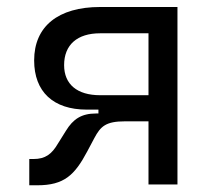

<svg xmlns="http://www.w3.org/2000/svg" viewBox="-20 -538 626 560"><path d="M232.9 -218.3H267.1V-207H260.3C217.8 -207 193.4 -190.9 172.4 -156.7L148.9 -119.1C130.9 -88.4 112.3 -74.2 77.6 -74.2H65.4V2.4H88.9C167 2.4 197.8 -27.3 234.4 -96.2L255.4 -135.7C273.4 -169.4 288.6 -184.1 344.2 -184.1H413.1V0H497.6V-517.6H272C149.4 -517.6 79.6 -460.9 79.6 -361.8C79.6 -270.5 135.3 -218.3 232.9 -218.3ZM413.1 -260.3H272C205.1 -260.3 167 -292 167 -348.1C167 -407.2 205.1 -440.9 272 -440.9H413.1Z"/></svg>

Font: Cascadia Code SemiLight
Style: Regular
Weight: 350
Monospace: yes
Designer: Aaron Bell
Foundry: Saja Typeworks
Version: Version 2404.023